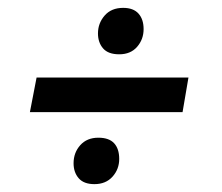

<svg xmlns="http://www.w3.org/2000/svg" viewBox="-20 -539 565 488"><path d="M293 -519Q263 -519 246 -499.5Q229 -480 229 -454Q229 -431 242 -416Q255 -401 283 -401Q312 -401 328.5 -420Q345 -439 345 -465Q345 -490 332 -504.5Q319 -519 293 -519ZM230 -189Q201 -189 184 -170Q167 -151 167 -124Q167 -101 180 -86Q193 -71 220 -71Q249 -71 266 -90Q283 -109 283 -135Q283 -161 270 -175Q257 -189 230 -189ZM56 -254H444L459 -342H73Z"/></svg>

Font: Amaranth
Style: Italic
Weight: 400
Designer: Gesine Todt
Foundry: Gesine Todt
Version: Version 1.001